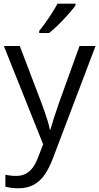

<svg xmlns="http://www.w3.org/2000/svg" viewBox="-20 -786 541 1047"><path d="M1 -535.2H87.9L206.1 -224.6Q216.3 -197.3 225.1 -172.1Q233.9 -147 240.7 -124Q247.6 -101.1 251.5 -79.6H254.9Q261.7 -104 274.4 -143.8Q287.1 -183.6 301.8 -225.1L413.6 -535.2H501L268.1 78.6Q249.5 127.9 224.9 164.6Q200.2 201.2 165 220.9Q129.9 240.7 80.1 240.7Q57.1 240.7 39.6 238Q22 235.4 9.3 231.9V167Q20 169.4 35.4 171.4Q50.8 173.3 67.4 173.3Q97.7 173.3 119.9 161.9Q142.1 150.4 158.2 128.4Q174.3 106.4 186 76.2L215.3 1ZM391.6 -766.1V-756.3Q381.8 -742.2 365 -722.4Q348.1 -702.6 327.6 -680.9Q307.1 -659.2 286.4 -639.6Q265.6 -620.1 248 -606H193.8V-617.7Q209.5 -636.2 228 -662.4Q246.6 -688.5 264.2 -716.1Q281.7 -743.7 293.5 -766.1Z"/></svg>

Font: Wonky
Style: Regular
Weight: 400
Designer: Monotype Design Team
Foundry: Monotype Imaging Inc.
Version: Version 3.000